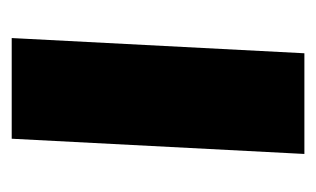

<svg xmlns="http://www.w3.org/2000/svg" viewBox="-126 -414 540 328"><g transform="rotate(-90 144.0 -250.0)"><path d="M71 -500H243L217 0H45Z"/></g></svg>

Font: Kilde Sans Black
Style: Regular
Weight: 900
Italic angle: -3°
Designer: Paul D. Hunt
Foundry: Adobe Systems Incorporated
Version: Version 1.050;PS Version 1.000;hotconv 1.0.70;makeotf.lib2.5